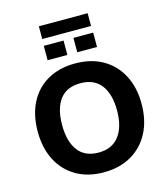

<svg xmlns="http://www.w3.org/2000/svg" viewBox="-143 -1118 1081 1239"><g transform="rotate(-15 397.5 -498.5)"><path d="M51 -353Q51 -463 92.5 -544.5Q134 -626 212 -671Q290 -716 397 -716Q504 -716 582 -671Q660 -626 702.5 -544.5Q745 -463 745 -354Q745 -244 702.5 -162Q660 -80 581.5 -34.5Q503 11 397 11Q290 11 212.5 -34.5Q135 -80 93 -161.5Q51 -243 51 -353ZM214 -353Q214 -244 259.5 -182.5Q305 -121 397 -121Q487 -121 534 -182.5Q581 -244 581 -353Q581 -463 534.5 -523.5Q488 -584 397 -584Q305 -584 259.5 -523.5Q214 -463 214 -353ZM234 -923V-1008H560V-923ZM232 -782V-878H364V-782ZM430 -782V-878H562V-782Z"/></g></svg>

Font: Mulish ExtraBold
Style: Regular
Weight: 800
Designer: Vernon Adams
Foundry: Vernon Adams
Version: Version 3.603; ttfautohint (v1.8.3)